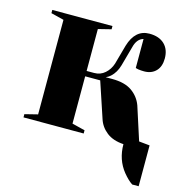

<svg xmlns="http://www.w3.org/2000/svg" viewBox="-101 -604 827 863"><g transform="rotate(15 312.5 -172.5)"><path d="M620 -25V165H590Q570 152 547 124Q505 72 505 0Q456 -3 426 -26.5Q396 -50 385 -85L330 -250H260V-30L320 -15V0H40V-15L100 -30V-470L40 -485V-500H320V-485L260 -470V-275H295Q324 -275 345 -293.5Q366 -312 375 -340L400 -430Q424 -510 490 -510Q535 -510 560 -486Q585 -462 585 -420Q585 -382 564.5 -361Q544 -340 510 -340Q496 -340 482 -342L470 -345V-480Q440 -472 430 -430L405 -340Q395 -305 372 -284Q364 -276 350 -270H380Q439 -270 472.5 -246.5Q506 -223 520 -185L570 -30Z"/></g></svg>

Font: Yeseva One
Style: Regular
Weight: 400
Designer: Jovanny Lemonad
Foundry: Jovanny Lemonad
Version: Version 2.000